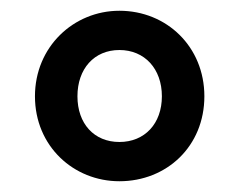

<svg xmlns="http://www.w3.org/2000/svg" viewBox="-20 -798 444 357"><path d="M202 -461C290 -461 360 -526 360 -619C360 -711 290 -778 202 -778C117 -778 45 -711 45 -619C45 -526 117 -461 202 -461ZM202 -534C155 -534 124 -568 124 -619C124 -670 155 -705 202 -705C249 -705 281 -670 281 -619C281 -568 249 -534 202 -534Z"/></svg>

Font: Spoqa Han Sans Neo Bold
Style: Bold
Weight: 700
Designer: [Spoqa Han Sans Neo] Dong-huui Kim  Younghwa Kang  Yujin Lee  [Noto Sans] Ryoko NISHIZUKA  (kana & ideographs); Paul D. 
Foundry: Spoqa (http://www.spoqa-han-sans.com)
Version: Version 1.000